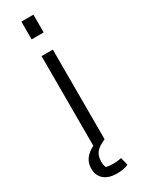

<svg xmlns="http://www.w3.org/2000/svg" viewBox="-216 -675 653 870"><g transform="rotate(-30 111.0 -240.5)"><path d="M143 -554H80V-647H143ZM172 155Q147 166 112 166Q69 166 45 145.5Q21 125 21 88Q21 59 37 38Q53 17 81 3V-466H140V3Q103 19 89.5 37Q76 55 76 85Q76 103 82 115Q98 119 121 119Q143 119 162 114Z"/></g></svg>

Font: Athiti
Style: Regular
Weight: 400
Designer: CadsonDemak Team
Foundry: CadsonDemak
Version: Version 1.033